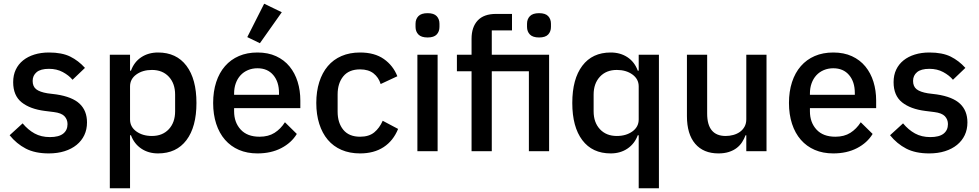

<svg xmlns="http://www.w3.org/2000/svg" viewBox="-20 -815 5280 1035"><path d="M243 12Q169 12 119 -14Q69 -40 32 -86L102 -150Q131 -115 166.5 -95.5Q202 -76 249 -76Q297 -76 320.5 -94.5Q344 -113 344 -146Q344 -171 327.5 -188.5Q311 -206 270 -211L222 -217Q142 -227 96.5 -263.5Q51 -300 51 -372Q51 -410 65 -439.5Q79 -469 104.5 -489.5Q130 -510 165.5 -521Q201 -532 244 -532Q314 -532 358.5 -510Q403 -488 438 -449L371 -385Q351 -409 318.5 -426.5Q286 -444 244 -444Q199 -444 177.5 -426Q156 -408 156 -379Q156 -349 175 -334Q194 -319 236 -312L284 -306Q370 -293 409.5 -255.5Q449 -218 449 -155Q449 -117 434.5 -86.5Q420 -56 393 -34Q366 -12 328 0Q290 12 243 12Z M572 -520H681V-434H686Q703 -481 741.5 -506.5Q780 -532 832 -532Q931 -532 985 -460.5Q1039 -389 1039 -260Q1039 -131 985 -59.5Q931 12 832 12Q780 12 741.5 -14Q703 -40 686 -86H681V200H572ZM799 -82Q856 -82 890 -118.5Q924 -155 924 -215V-305Q924 -365 890 -401.5Q856 -438 799 -438Q749 -438 715 -413.5Q681 -389 681 -349V-171Q681 -131 715 -106.5Q749 -82 799 -82Z M1368 12Q1312 12 1268 -7Q1224 -26 1193 -61.5Q1162 -97 1145.5 -147.5Q1129 -198 1129 -260Q1129 -322 1145.5 -372.5Q1162 -423 1193 -458.5Q1224 -494 1268 -513Q1312 -532 1368 -532Q1425 -532 1468.5 -512Q1512 -492 1541 -456.5Q1570 -421 1584.5 -374Q1599 -327 1599 -273V-232H1242V-215Q1242 -155 1277.5 -116.5Q1313 -78 1379 -78Q1427 -78 1460 -99Q1493 -120 1516 -156L1580 -93Q1551 -45 1496 -16.5Q1441 12 1368 12ZM1368 -447Q1340 -447 1316.5 -437Q1293 -427 1276.5 -409Q1260 -391 1251 -366Q1242 -341 1242 -311V-304H1484V-314Q1484 -374 1453 -410.5Q1422 -447 1368 -447ZM1381 -582 1313 -615 1404 -795 1499 -749Z M1921 12Q1865 12 1821 -7Q1777 -26 1747 -61.5Q1717 -97 1701 -147.5Q1685 -198 1685 -260Q1685 -322 1701 -372.5Q1717 -423 1747 -458.5Q1777 -494 1821 -513Q1865 -532 1921 -532Q1999 -532 2049 -497Q2099 -462 2122 -404L2032 -362Q2021 -398 1993.5 -419.5Q1966 -441 1921 -441Q1861 -441 1830.5 -403.5Q1800 -366 1800 -306V-213Q1800 -153 1830.5 -115.5Q1861 -78 1921 -78Q1969 -78 1997.5 -101.5Q2026 -125 2043 -164L2126 -120Q2100 -56 2048 -22Q1996 12 1921 12Z M2285 -613Q2251 -613 2235.5 -629Q2220 -645 2220 -670V-687Q2220 -712 2235.5 -728Q2251 -744 2285 -744Q2319 -744 2334 -728Q2349 -712 2349 -687V-670Q2349 -645 2334 -629Q2319 -613 2285 -613ZM2230 -520H2339V0H2230Z M2522 -431H2443V-520H2522V-606Q2522 -669 2555 -704.5Q2588 -740 2654 -740H2740V-651H2631V-520H2940V0H2831V-431H2631V0H2522ZM2886 -613Q2852 -613 2836.5 -629Q2821 -645 2821 -670V-687Q2821 -712 2836.5 -728Q2852 -744 2886 -744Q2920 -744 2935 -728Q2950 -712 2950 -687V-670Q2950 -645 2935 -629Q2920 -613 2886 -613Z M3423 -86H3418Q3401 -40 3362.5 -14Q3324 12 3272 12Q3173 12 3119 -59.5Q3065 -131 3065 -260Q3065 -389 3119 -460.5Q3173 -532 3272 -532Q3324 -532 3362.5 -506.5Q3401 -481 3418 -434H3423V-520H3532V200H3423ZM3305 -82Q3355 -82 3389 -106.5Q3423 -131 3423 -171V-349Q3423 -389 3389 -413.5Q3355 -438 3305 -438Q3248 -438 3214 -401.5Q3180 -365 3180 -305V-215Q3180 -155 3214 -118.5Q3248 -82 3305 -82Z M4003 -86H3999Q3992 -67 3980.5 -49Q3969 -31 3951.5 -17.5Q3934 -4 3909.5 4Q3885 12 3853 12Q3772 12 3727.5 -40Q3683 -92 3683 -189V-520H3792V-203Q3792 -82 3892 -82Q3913 -82 3933 -87.5Q3953 -93 3968.5 -104Q3984 -115 3993.5 -132Q4003 -149 4003 -172V-520H4112V0H4003Z M4472 12Q4416 12 4372 -7Q4328 -26 4297 -61.5Q4266 -97 4249.5 -147.5Q4233 -198 4233 -260Q4233 -322 4249.5 -372.5Q4266 -423 4297 -458.5Q4328 -494 4372 -513Q4416 -532 4472 -532Q4529 -532 4572.5 -512Q4616 -492 4645 -456.5Q4674 -421 4688.5 -374Q4703 -327 4703 -273V-232H4346V-215Q4346 -155 4381.5 -116.5Q4417 -78 4483 -78Q4531 -78 4564 -99Q4597 -120 4620 -156L4684 -93Q4655 -45 4600 -16.5Q4545 12 4472 12ZM4472 -447Q4444 -447 4420.5 -437Q4397 -427 4380.5 -409Q4364 -391 4355 -366Q4346 -341 4346 -311V-304H4588V-314Q4588 -374 4557 -410.5Q4526 -447 4472 -447Z M4989 12Q4915 12 4865 -14Q4815 -40 4778 -86L4848 -150Q4877 -115 4912.5 -95.5Q4948 -76 4995 -76Q5043 -76 5066.5 -94.5Q5090 -113 5090 -146Q5090 -171 5073.5 -188.5Q5057 -206 5016 -211L4968 -217Q4888 -227 4842.5 -263.5Q4797 -300 4797 -372Q4797 -410 4811 -439.5Q4825 -469 4850.5 -489.5Q4876 -510 4911.5 -521Q4947 -532 4990 -532Q5060 -532 5104.5 -510Q5149 -488 5184 -449L5117 -385Q5097 -409 5064.5 -426.5Q5032 -444 4990 -444Q4945 -444 4923.5 -426Q4902 -408 4902 -379Q4902 -349 4921 -334Q4940 -319 4982 -312L5030 -306Q5116 -293 5155.5 -255.5Q5195 -218 5195 -155Q5195 -117 5180.5 -86.5Q5166 -56 5139 -34Q5112 -12 5074 0Q5036 12 4989 12Z"/></svg>

Font: IBM Plex Sans Hebrew Medium
Style: Regular
Weight: 500
Designer: Mike Abbink, Paul van der Laan, Pieter van Rosmalen, Yanek Iontef
Foundry: Bold Monday
Version: Version 1.2